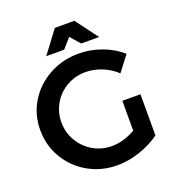

<svg xmlns="http://www.w3.org/2000/svg" viewBox="-160 -1031 1066 1167"><g transform="rotate(-20 373.5 -447.5)"><path d="M561 -348H678V-82Q623 -41 548 -15.5Q473 10 401 10Q298 10 213.5 -38Q129 -86 80 -168.5Q31 -251 31 -351Q31 -451 81 -532.5Q131 -614 217.5 -661.5Q304 -709 409 -709Q484 -709 557 -682Q630 -655 683 -608L607 -509Q567 -547 514.5 -568Q462 -589 409 -589Q343 -589 287.5 -557.5Q232 -526 200 -471Q168 -416 168 -351Q168 -285 200.5 -230Q233 -175 288 -143Q343 -111 410 -111Q446 -111 485.5 -122.5Q525 -134 561 -155ZM561 -761H445L390 -824L335 -761H219L327 -905H453Z"/></g></svg>

Font: Montserrat arm2 Medium
Style: Regular
Weight: 500
Designer: Julieta Ulanovsky
Foundry: Julieta Ulanovsky
Version: Version 6.000